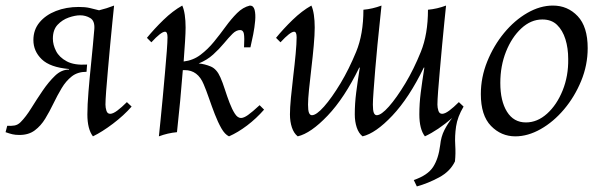

<svg xmlns="http://www.w3.org/2000/svg" viewBox="-25 -475 2172 690"><path d="M45 10Q30 10 19.5 7.5Q9 5 -5 0L1 -23Q15 -22 27 -24Q39 -26 49 -36Q68 -55 87.5 -86.5Q107 -118 128.5 -149.5Q150 -181 173 -203Q196 -225 223 -225V-227Q155 -233 125 -262Q95 -291 95 -331Q95 -368 117 -394.5Q139 -421 176 -435.5Q213 -450 258 -450Q281 -450 296.5 -446.5Q312 -443 331 -438Q347 -442 358 -445.5Q369 -449 385 -455Q383 -434 379 -396.5Q375 -359 371 -314Q367 -269 363 -225.5Q359 -182 356.5 -148Q354 -114 354 -99Q354 -88 357.5 -77Q361 -66 371 -66Q381 -66 396.5 -77.5Q412 -89 431 -108L448 -92Q420 -60 381 -30.5Q342 -1 309 15Q289 -11 289 -64Q289 -97 293 -146Q297 -195 303 -253Q309 -311 314 -371Q316 -400 299.5 -410Q283 -420 263 -420Q245 -420 222 -412Q199 -404 182 -386Q165 -368 165 -336Q165 -314 176.5 -291.5Q188 -269 215 -254.5Q242 -240 288 -243L286 -217Q254 -217 233 -200.5Q212 -184 196.5 -158Q181 -132 167 -103Q153 -74 137.5 -48.5Q122 -23 100 -6.5Q78 10 45 10Z M546 15Q548 -6 552 -43.5Q556 -81 560 -126Q564 -171 568 -214.5Q572 -258 574.5 -292Q577 -326 577 -341Q577 -361 568 -361Q554 -361 519 -323L503 -339Q529 -371 562.5 -403.5Q596 -436 630 -455Q636 -442 639 -421.5Q642 -401 642 -376Q642 -358 640 -326Q638 -294 635 -254Q669 -258 695.5 -278Q722 -298 744 -325Q766 -352 786 -379.5Q806 -407 827 -428Q848 -449 873 -455Q886 -455 890 -439.5Q894 -424 892 -400.5Q890 -377 885 -351.5Q880 -326 875 -305H852Q854 -340 851.5 -353.5Q849 -367 838 -367Q824 -367 810.5 -353.5Q797 -340 780 -319.5Q763 -299 741 -279Q719 -259 689 -247Q711 -245 732.5 -236Q754 -227 767 -197Q775 -179 783 -154Q791 -129 800 -105.5Q809 -82 819 -66.5Q829 -51 841 -51Q851 -51 866 -61.5Q881 -72 908 -97L924 -81Q896 -49 863 -24Q830 1 798 15Q783 8 770.5 -14Q758 -36 747 -64.5Q736 -93 726 -122Q716 -151 707 -172Q686 -223 639 -223H632Q628 -171 622.5 -112.5Q617 -54 611 0Q578 3 546 15Z M1610 105Q1593 141 1553 162.5Q1513 184 1473 195L1462 172Q1512 155 1531.5 125Q1551 95 1557 46Q1560 16 1572 -7.5Q1584 -31 1600 -51Q1549 -7 1502 15Q1482 -11 1482 -64Q1482 -103 1487 -142Q1492 -181 1500 -232H1498Q1445 -123 1385 -59.5Q1325 4 1278 15Q1264 4 1257 -17Q1250 -38 1250 -64Q1250 -103 1255 -142Q1260 -181 1268 -232H1266Q1213 -123 1152.5 -59.5Q1092 4 1045 15Q1031 4 1024 -17Q1017 -38 1017 -64Q1017 -87 1020.5 -124Q1024 -161 1029 -202.5Q1034 -244 1037.5 -281.5Q1041 -319 1041 -341Q1041 -361 1032 -361Q1018 -361 983 -323L967 -339Q993 -371 1026.5 -403.5Q1060 -436 1094 -455Q1100 -442 1103 -421.5Q1106 -401 1106 -376Q1106 -350 1102.5 -311Q1099 -272 1094 -230Q1089 -188 1085.5 -153Q1082 -118 1082 -99Q1082 -78 1085.5 -69.5Q1089 -61 1096 -61Q1112 -61 1139.5 -92Q1167 -123 1199 -176Q1229 -226 1255 -289Q1281 -352 1281 -440Q1314 -443 1346 -455Q1344 -434 1340 -396.5Q1336 -359 1331.5 -314Q1327 -269 1323.5 -225.5Q1320 -182 1317.5 -148Q1315 -114 1315 -99Q1315 -78 1318.5 -69.5Q1322 -61 1329 -61Q1345 -61 1372.5 -92Q1400 -123 1432 -176Q1462 -226 1487.5 -289Q1513 -352 1513 -440Q1546 -443 1578 -455Q1576 -434 1572 -396.5Q1568 -359 1564 -314Q1560 -269 1556 -225.5Q1552 -182 1549.5 -148Q1547 -114 1547 -99Q1547 -88 1550.5 -77Q1554 -66 1564 -66Q1574 -66 1589.5 -77.5Q1605 -89 1624 -108L1641 -92Q1619 -55 1614 -20.5Q1609 14 1611 45.5Q1613 77 1610 105Z M1827 15Q1776 15 1739.5 -22.5Q1703 -60 1703 -137Q1703 -197 1726 -254Q1749 -311 1786.5 -356.5Q1824 -402 1870 -428.5Q1916 -455 1962 -455Q2015 -455 2051 -417Q2087 -379 2087 -302Q2087 -241 2063.5 -184Q2040 -127 2002 -82Q1964 -37 1918 -11Q1872 15 1827 15ZM1865 -35Q1906 -35 1941 -66.5Q1976 -98 1997 -150Q2018 -202 2017 -263Q2017 -302 2007 -334Q1997 -366 1977 -385.5Q1957 -405 1924 -405Q1883 -405 1848.5 -373Q1814 -341 1793.5 -289.5Q1773 -238 1773 -177Q1773 -112 1797 -73.5Q1821 -35 1865 -35Z"/></svg>

Font: Bona Nova
Style: Italic
Weight: 400
Italic angle: -4°
Designer: Mateusz Machalski
Foundry: Capitalics
Version: Version 4.001; ttfautohint (v1.8.3)